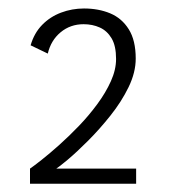

<svg xmlns="http://www.w3.org/2000/svg" viewBox="-20 -724 430 464"><path d="M52.5 -280V-316.5Q62 -323 81 -338Q100 -353 123.5 -374Q147 -395 171 -420Q195 -445 215.2 -472.5Q235.5 -500 248 -527.8Q260.5 -555.5 260.5 -581.5Q260.5 -613 249.8 -631.2Q239 -649.5 221.2 -657.5Q203.5 -665.5 182 -665.5Q150 -665.5 126.5 -646Q103 -626.5 95.5 -594.5L54 -614.5Q62.5 -644 81.8 -663.8Q101 -683.5 127.5 -693.5Q154 -703.5 183 -703.5Q218 -703.5 246.2 -691.8Q274.5 -680 291.2 -653.2Q308 -626.5 308 -582.5Q308 -549 290.8 -513.5Q273.5 -478 247 -444.8Q220.5 -411.5 192.8 -383.8Q165 -356 143.8 -338.2Q122.5 -320.5 116 -316.5H309V-280Z"/></svg>

Font: Trispace Thin ExtraLight
Style: Regular
Weight: 250
Version: Version 1.210